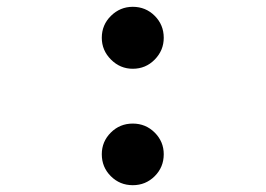

<svg xmlns="http://www.w3.org/2000/svg" viewBox="-20 -529 780 564"><path d="M279 -418Q279 -456 306 -482.5Q333 -509 370 -509Q408 -509 434.5 -482.5Q461 -456 461 -418Q461 -381 434.5 -354Q408 -327 370 -327Q333 -327 306 -354Q279 -381 279 -418ZM279 -76Q279 -113 305.5 -139.5Q332 -166 370 -166Q408 -166 434.5 -139.5Q461 -113 461 -76Q461 -38 434.5 -11.5Q408 15 370 15Q332 15 305.5 -11.5Q279 -38 279 -76Z"/></svg>

Font: M Major Mono Display
Style: Regular
Weight: 400
Designer: Emre Parlak
Foundry: Emre Parlak
Version: Version 2.000; ttfautohint (v1.8) -l 8 -r 50 -G 200 -x 14 -D